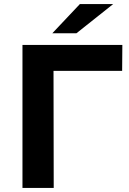

<svg xmlns="http://www.w3.org/2000/svg" viewBox="-20 -920 631 940"><path d="M242 -573H578L579 -700H90V0H243ZM354 -757 534 -900H371L236 -757Z"/></svg>

Font: Montserrat-Alt1
Style: Bold
Weight: 700
Designer: Differentunic
Foundry: Differentunic
Version: Version 7.222